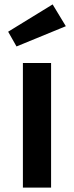

<svg xmlns="http://www.w3.org/2000/svg" viewBox="-20 -852 336 872"><path d="M84 0V-566H212V0ZM17 -708 219 -832 279 -733 55 -641Z"/></svg>

Font: Qnwhxotralxmqkhsjrfbfhwcoqn
Style: Regular
Weight: 500
Designer: Carrois Corporate & Edenspiekermann
Foundry: Carrois Corporate GbR & Edenspiekermann AG
Version: Version 2.001